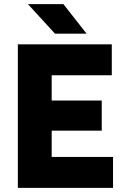

<svg xmlns="http://www.w3.org/2000/svg" viewBox="-20 -916 627 936"><path d="M67 -700H525V-549H232V-426H476V-279H232V-151H531V0H67ZM116 -896H289L402 -752H248Z"/></svg>

Font: Oak Sans ExtraBold
Style: Regular
Weight: 800
Designer: Erik Kennedy, Walven
Foundry: Erik Kennedy, Walven
Version: Version 1.000